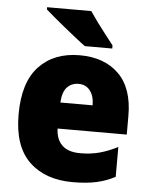

<svg xmlns="http://www.w3.org/2000/svg" viewBox="-54 -811 677 866"><g transform="rotate(5 284.0 -378.0)"><path d="M290 -563Q402 -563 467 -499Q532 -435 532 -310V-225H219Q220 -177 247.5 -150Q275 -123 330 -123Q377 -123 416.5 -133.5Q456 -144 499 -166V-31Q460 -10 415 0Q370 10 307 10Q183 10 110.5 -59.5Q38 -129 38 -273Q38 -419 106 -491Q174 -563 290 -563ZM296 -434Q265 -434 244.5 -413Q224 -392 221 -343H367Q367 -385 348 -409.5Q329 -434 296 -434ZM324 -766Q338 -745 358.5 -717Q379 -689 399.5 -663Q420 -637 433 -620V-606H309Q292 -618 267 -638Q242 -658 214.5 -680Q187 -702 163 -722.5Q139 -743 124 -756V-766Z"/></g></svg>

Font: Noto Sans Lao SemiCondensed Black
Style: Regular
Weight: 900
Width: 4
Designer: Monotype Design Team
Foundry: Monotype Imaging Inc.
Version: Version 2.003; ttfautohint (v1.8.4.7-5d5b)